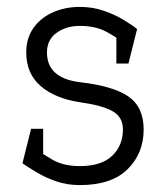

<svg xmlns="http://www.w3.org/2000/svg" viewBox="-20 -528 481 556"><path d="M211 8V-47Q274 -47 305 -77Q336 -107 336 -153Q336 -189 306 -206Q276 -223 211 -232V-290Q308 -279 352 -248.5Q396 -218 396 -153Q396 -84 349.5 -38Q303 8 211 8ZM211 -508V-453Q172 -453 144 -433Q116 -413 116 -376Q116 -302 211 -290V-232Q139 -243 97.5 -279Q56 -315 56 -376Q56 -417 76.5 -446.5Q97 -476 132.5 -492Q168 -508 211 -508ZM45 -55 80 -99Q100 -84 132 -65.5Q164 -47 211 -47V8Q174 8 142.5 -3Q111 -14 86 -29Q61 -44 45 -55ZM342 -402Q322 -417 290 -435Q258 -453 211 -453V-508Q248 -508 280 -497Q312 -486 337 -471Q362 -456 377 -444ZM105 -155V-55H45L70 -155ZM317 -344V-444H377L352 -344Z"/></svg>

Font: Epunda Slab Light
Style: Regular
Weight: 300
Designer: Simon Atzbach
Foundry: typofactur
Version: Version 1.102